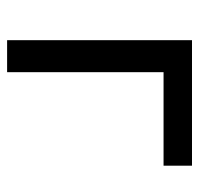

<svg xmlns="http://www.w3.org/2000/svg" viewBox="-30 -530 560 540"><g transform="rotate(90 250.0 -260.0)"><path d="M93 0V-520H446V-440H183V0Z"/></g></svg>

Font: Iosevka Term Medium
Style: Regular
Weight: 500
Monospace: yes
Designer: Belleve Invis
Foundry: Belleve Invis
Version: Version 26.3.1